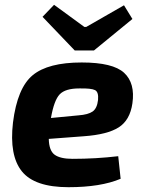

<svg xmlns="http://www.w3.org/2000/svg" viewBox="-20 -767 600 799"><path d="M291 -557 157 -697 205 -747 331 -655H339L496 -745L531 -688L371 -557ZM472 -117 482 -23Q399 12 265 12Q124 12 71 -54Q18 -120 34 -257Q52 -401 116 -454Q180 -507 320 -507Q450 -507 496.5 -464Q543 -421 531 -337Q521 -267 474 -237Q427 -207 329 -200L183 -189Q184 -140 207.5 -123Q231 -106 282 -106Q379 -106 472 -117ZM192 -276 307 -287Q347 -290 365.5 -303Q384 -316 388 -351Q391 -384 375.5 -392Q360 -400 310 -399Q252 -399 228.5 -374.5Q205 -350 192 -276Z"/></svg>

Font: Ezarion
Style: Bold Italic
Weight: 700
Italic angle: -8°
Designer: Natanael Gama
Version: Version 1.001;PS 001.001;hotconv 1.0.70;makeotf.lib2.5.58329